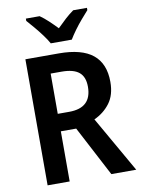

<svg xmlns="http://www.w3.org/2000/svg" viewBox="-100 -1004 788 1071"><g transform="rotate(-10 294.0 -468.5)"><path d="M270 -714Q400 -714 463 -662.5Q526 -611 526 -508Q526 -434 491.5 -388Q457 -342 402 -317L583 0H442L293 -284H206V0H81V-714ZM268 -611H206V-383H271Q398 -383 398 -503Q398 -559 366.5 -585Q335 -611 268 -611ZM236 -777Q224 -799 204 -826Q184 -853 162 -879Q140 -905 123 -924V-937H201Q224 -921 247.5 -899Q271 -877 295 -852Q321 -878 343.5 -898.5Q366 -919 391 -937H469V-924Q452 -905 430 -879.5Q408 -854 388 -826.5Q368 -799 355 -777Z"/></g></svg>

Font: Noto Sans Lao SemiCondensed SemiBold
Style: Regular
Weight: 600
Width: 4
Designer: Monotype Design Team
Foundry: Monotype Imaging Inc.
Version: Version 2.003; ttfautohint (v1.8.4.7-5d5b)